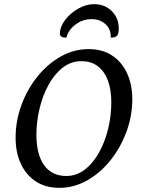

<svg xmlns="http://www.w3.org/2000/svg" viewBox="-20 -891 678 923"><path d="M265 12Q199 12 152 -19Q105 -50 80 -104Q55 -158 55 -229Q55 -310 83 -386Q111 -462 160 -523Q209 -584 272.5 -619.5Q336 -655 406 -655Q472 -655 518.5 -624.5Q565 -594 590.5 -539.5Q616 -485 616 -414Q616 -334 588 -258Q560 -182 511.5 -121Q463 -60 399.5 -24Q336 12 265 12ZM299 -45Q348 -45 388 -76Q428 -107 456.5 -158.5Q485 -210 500 -272.5Q515 -335 515 -398Q515 -492 477.5 -544.5Q440 -597 372 -597Q321 -597 281 -565.5Q241 -534 213 -482.5Q185 -431 170 -368.5Q155 -306 155 -243Q155 -149 192 -97Q229 -45 299 -45ZM432 -871Q484 -871 517.5 -837.5Q551 -804 551 -753Q551 -729 543 -719.5Q535 -710 512 -710Q515 -748 488.5 -773.5Q462 -799 420 -799Q378 -799 343.5 -773.5Q309 -748 299 -710Q268 -710 268 -728Q268 -762 293 -795Q318 -828 356 -849.5Q394 -871 432 -871Z"/></svg>

Font: Petrona Medium
Style: Italic
Weight: 500
Italic angle: -9°
Designer: Ringo R. Seeber
Foundry: Ringo R. Seeber
Version: Version 2.001; ttfautohint (v1.8.3)